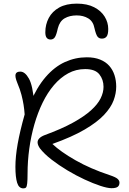

<svg xmlns="http://www.w3.org/2000/svg" viewBox="-20 -1026 710 1059"><path d="M109 13Q84 13 74.5 -18Q65 -49 65 -106Q65 -162 77.5 -232.5Q90 -303 116 -395Q114 -423 110 -448Q106 -473 98.5 -502.5Q91 -532 75 -570Q62 -602 66 -616.5Q70 -631 92 -631Q118 -631 139.5 -592.5Q161 -554 168 -462L144 -453Q183 -545 232 -601.5Q281 -658 338.5 -684Q396 -710 459 -710Q501 -710 532 -697.5Q563 -685 582.5 -663Q602 -641 611.5 -611.5Q621 -582 621 -548Q621 -511 606.5 -472Q592 -433 554 -392.5Q516 -352 447 -311.5Q378 -271 269 -232Q314 -189 396.5 -142Q479 -95 585 -60Q618 -49 628.5 -39.5Q639 -30 639 -19Q639 -3 629 4.5Q619 12 595 12Q573 12 533.5 -1Q494 -14 446.5 -36Q399 -58 351.5 -86.5Q304 -115 264 -146Q224 -177 200 -208Q189 -224 187.5 -237.5Q186 -251 196 -262Q206 -273 227 -281Q320 -315 382.5 -349.5Q445 -384 482 -417.5Q519 -451 535 -483.5Q551 -516 551 -547Q551 -587 528 -616Q505 -645 450 -645Q399 -645 356 -621.5Q313 -598 277.5 -556.5Q242 -515 215 -459.5Q188 -404 169.5 -339.5Q151 -275 141.5 -206Q132 -137 132 -68Q132 -32 130 -14.5Q128 3 123.5 8Q119 13 109 13ZM404 -1006Q461 -1006 499.5 -986Q538 -966 557.5 -934Q577 -902 577 -866Q577 -836 568 -824.5Q559 -813 542 -813Q526 -813 517.5 -824.5Q509 -836 501 -871Q494 -908 467 -924.5Q440 -941 403 -941Q364 -941 336.5 -925Q309 -909 299 -870Q291 -833 282.5 -820.5Q274 -808 259 -808Q245 -808 237.5 -817.5Q230 -827 230 -848Q230 -891 249 -927Q268 -963 306.5 -984.5Q345 -1006 404 -1006Z"/></svg>

Font: Shantell Sans Light
Style: Regular
Weight: 300
Designer: Stephen Nixon, Anya Danilova, Shantell Martin
Foundry: Arrow Type
Version: Version 1.011;[c5ecc13dd]